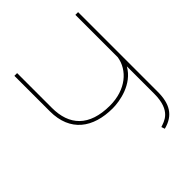

<svg xmlns="http://www.w3.org/2000/svg" viewBox="-198 -818 944 944"><g transform="rotate(-45 274.0 -346.5)"><path d="M399 7C474 -12 503 -63 503 -146V-700H484V-405C472 -328 400 -264 289 -264C144 -264 79 -338 79 -458V-700H60V-453C60 -312 153 -245 289 -245C338 -245 439 -262 484 -342V-152C484 -32 420 -21 393 -11Z"/></g></svg>

Font: Advent Pro
Style: Thin
Weight: 100
Designer: Andreas Kalpakidis
Foundry: Andreas Kalpakidis
Version: Version 2.002 2007